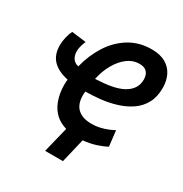

<svg xmlns="http://www.w3.org/2000/svg" viewBox="-160 -657 880 924"><g transform="rotate(30 280.0 -195.0)"><path d="M219 145 254 3Q217 -8 193.5 -30Q170 -52 157.5 -82Q145 -112 141.5 -144Q138 -176 141 -206Q84 -218 55 -248.5Q26 -279 26 -331Q26 -352 31.5 -375.5Q37 -399 46 -416L126 -406Q122 -398 116.5 -380.5Q111 -363 111 -348Q111 -323 122 -307Q133 -291 154 -287Q171 -356 207 -412.5Q243 -469 297 -502Q351 -535 420 -535Q467 -535 497.5 -517.5Q528 -500 543 -469.5Q558 -439 558 -400Q558 -350 539 -315Q520 -280 487.5 -257.5Q455 -235 414 -222Q373 -209 329 -204Q285 -199 244 -199Q241 -177 244 -155.5Q247 -134 258 -117Q269 -100 291 -89.5Q313 -79 348 -79Q371 -79 394 -84.5Q417 -90 436 -98Q455 -106 465 -112L475 -26Q456 -15 423 -4Q390 7 350 11L318 145ZM254 -275Q303 -277 341 -284Q379 -291 405 -305Q431 -319 445 -340Q459 -361 459 -390Q459 -404 454 -416.5Q449 -429 437 -437Q425 -445 403 -445Q368 -445 338 -422.5Q308 -400 286 -361.5Q264 -323 254 -275Z"/></g></svg>

Font: Ubuntu Sans Mono Medium
Style: Italic
Weight: 500
Italic angle: -13.5°
Monospace: yes
Designer: Dalton Maag Ltd
Foundry: Dalton Maag Ltd
Version: Version 1.006